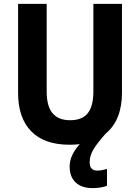

<svg xmlns="http://www.w3.org/2000/svg" viewBox="-20 -734 719 987"><path d="M441 99Q441 123 451.5 133Q462 143 480 143Q493 143 507.5 140Q522 137 530 134V221Q515 227 496 230Q477 233 456 233Q400 233 369 204Q338 175 338 122Q338 64 390 7Q365 10 337 10Q208 10 140.5 -59Q73 -128 73 -256V-714H220V-263Q220 -187 250.5 -151.5Q281 -116 340 -116Q403 -116 431.5 -152.5Q460 -189 460 -264V-714H607V-258Q607 -116 523 -47Q481 0 461 33Q441 66 441 99Z"/></svg>

Font: Noto Sans Hebrew SemiCondensed
Style: Bold
Weight: 700
Width: 4
Designer: Monotype Design Team
Foundry: Monotype Imaging Inc.
Version: Version 2.004; ttfautohint (v1.8.4.7-5d5b)